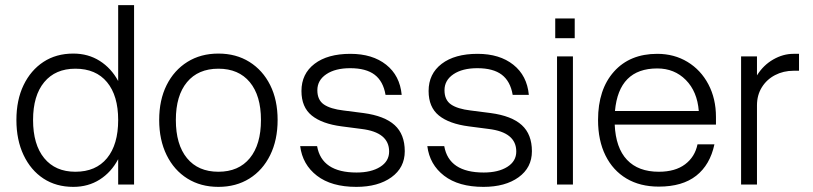

<svg xmlns="http://www.w3.org/2000/svg" viewBox="-20 -720 3172 749"><path d="M503 -700V0H441V-99Q414 -48 369 -19.5Q324 9 266 9Q199 9 149.5 -23.5Q100 -56 72 -115Q44 -174 44 -252Q44 -330 72 -388Q100 -446 149.5 -478.5Q199 -511 266 -511Q324 -511 369 -482.5Q414 -454 441 -404V-700ZM109 -252Q109 -156 152.5 -103Q196 -50 274 -50Q354 -50 397.5 -103Q441 -156 441 -252Q441 -347 397.5 -399.5Q354 -452 274 -452Q196 -452 152.5 -399.5Q109 -347 109 -252Z M601 -252Q601 -330 630 -388Q659 -446 711 -478.5Q763 -511 832 -511Q901 -511 953 -478.5Q1005 -446 1034 -388Q1063 -330 1063 -252Q1063 -174 1034 -115Q1005 -56 953 -23.5Q901 9 832 9Q763 9 711 -23.5Q659 -56 630 -115Q601 -174 601 -252ZM998 -252Q998 -347 954.5 -399.5Q911 -452 832 -452Q753 -452 709.5 -399.5Q666 -347 666 -252Q666 -156 709.5 -103Q753 -50 832 -50Q911 -50 954.5 -103Q998 -156 998 -252Z M1390 -217 1313 -227Q1236 -237 1196 -269.5Q1156 -302 1156 -365Q1156 -432 1207 -471Q1258 -510 1347 -510Q1433 -510 1486.5 -467.5Q1540 -425 1547 -350H1484Q1475 -403 1441.5 -428.5Q1408 -454 1346 -454Q1288 -454 1253 -430.5Q1218 -407 1218 -368Q1218 -330 1243.5 -312.5Q1269 -295 1320 -289L1398 -279Q1480 -268 1519.5 -232Q1559 -196 1559 -130Q1559 -66 1507 -28.5Q1455 9 1370 9Q1273 9 1216.5 -34.5Q1160 -78 1151 -150H1217Q1235 -47 1371 -47Q1428 -47 1463 -69Q1498 -91 1498 -129Q1498 -204 1390 -217Z M1886 -217 1809 -227Q1732 -237 1692 -269.5Q1652 -302 1652 -365Q1652 -432 1703 -471Q1754 -510 1843 -510Q1929 -510 1982.5 -467.5Q2036 -425 2043 -350H1980Q1971 -403 1937.5 -428.5Q1904 -454 1842 -454Q1784 -454 1749 -430.5Q1714 -407 1714 -368Q1714 -330 1739.5 -312.5Q1765 -295 1816 -289L1894 -279Q1976 -268 2015.5 -232Q2055 -196 2055 -130Q2055 -66 2003 -28.5Q1951 9 1866 9Q1769 9 1712.5 -34.5Q1656 -78 1647 -150H1713Q1731 -47 1867 -47Q1924 -47 1959 -69Q1994 -91 1994 -129Q1994 -204 1886 -217Z M2146 -648H2222V-571H2146ZM2153 -500H2215V0H2153Z M2313 -252Q2313 -371 2375 -440.5Q2437 -510 2544 -510Q2610 -510 2662 -478.5Q2714 -447 2743.5 -391Q2773 -335 2773 -264V-234H2378Q2382 -143 2426 -96.5Q2470 -50 2550 -50Q2614 -50 2652.5 -79Q2691 -108 2701 -157H2767Q2750 -77 2696 -34.5Q2642 8 2550 8Q2477 8 2424 -23.5Q2371 -55 2342 -113.5Q2313 -172 2313 -252ZM2544 -453Q2394 -453 2379 -287H2706Q2700 -363 2655.5 -408Q2611 -453 2544 -453Z M2871 -500H2933V-426Q2958 -466 2996.5 -488Q3035 -510 3075 -510H3097V-444H3076Q3036 -444 3003.5 -427Q2971 -410 2952 -379.5Q2933 -349 2933 -309V0H2871Z"/></svg>

Font: Overused Grotesk Book
Style: Regular
Weight: 350
Version: Version 0.003